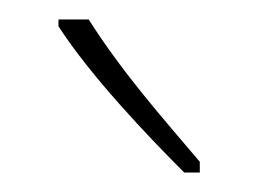

<svg xmlns="http://www.w3.org/2000/svg" viewBox="-20 -783 265 197"><path d="M71 -763H40V-756C73 -705 131 -644 169 -606H185V-617C146 -663 106 -708 71 -763Z"/></svg>

Font: Noto Sans Kannada ExtraCondensed Thin
Style: Regular
Weight: 100
Width: 2
Designer: Jelle Bosma - Monotype Design Team
Foundry: Monotype Imaging Inc.
Version: Version 2.005